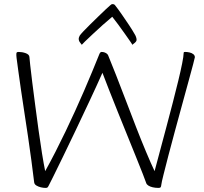

<svg xmlns="http://www.w3.org/2000/svg" viewBox="-20 -906 998 939"><path d="M202 13Q192 13 179.5 10Q167 7 157.5 1Q148 -5 147 -15Q141 -64 133.5 -121Q126 -178 117 -238.5Q108 -299 99 -357.5Q90 -416 82.5 -467.5Q75 -519 69.5 -559.5Q64 -600 61 -623Q60 -629 60 -634Q60 -639 60 -642Q60 -648 62.5 -650Q65 -652 72 -652Q80 -652 88.5 -650.5Q97 -649 105.5 -646Q114 -643 119 -638Q124 -633 124 -626Q124 -623 127.5 -590Q131 -557 137.5 -505.5Q144 -454 152 -393Q160 -332 168.5 -270Q177 -208 185.5 -155.5Q194 -103 201 -69Q227 -116 252 -165Q277 -214 301 -264Q325 -314 347.5 -363.5Q370 -413 391 -461.5Q412 -510 431 -556Q450 -602 467 -644Q468 -646 470.5 -649Q473 -652 477 -652Q485 -652 491.5 -649.5Q498 -647 502.5 -643.5Q507 -640 509 -635Q525 -596 547.5 -539Q570 -482 595 -416Q620 -350 645.5 -284.5Q671 -219 694.5 -163Q718 -107 736 -69Q748 -114 763 -170Q778 -226 794 -286Q810 -346 825 -404Q840 -462 852 -511.5Q864 -561 871 -596.5Q878 -632 878 -645Q878 -649 879 -650.5Q880 -652 886 -652Q896 -652 907 -649.5Q918 -647 925.5 -641Q933 -635 933 -626Q933 -624 924.5 -591.5Q916 -559 901.5 -506.5Q887 -454 870 -391.5Q853 -329 835.5 -265Q818 -201 803.5 -145Q789 -89 779.5 -51Q770 -13 769 -3Q768 7 765.5 10Q763 13 755 13Q740 13 727 10Q714 7 705.5 1.5Q697 -4 695 -11Q692 -21 678.5 -55Q665 -89 645 -139Q625 -189 601.5 -246.5Q578 -304 555 -361.5Q532 -419 512.5 -468.5Q493 -518 481 -550Q453 -487 419 -414.5Q385 -342 351 -270.5Q317 -199 287.5 -138.5Q258 -78 239 -39.5Q220 -1 217 4Q214 10 211 11.5Q208 13 202 13ZM380 -687Q379 -689 372 -697.5Q365 -706 365 -716Q365 -720 366.5 -724Q368 -728 370 -732Q374 -738 388.5 -753.5Q403 -769 423 -788.5Q443 -808 463 -827.5Q483 -847 498.5 -861.5Q514 -876 519 -880Q523 -884 525.5 -885Q528 -886 531 -886Q533 -886 536.5 -885Q540 -884 543 -880Q558 -861 576 -835Q594 -809 611 -783.5Q628 -758 638 -740Q642 -734 645 -726Q648 -718 648 -711Q648 -704 638.5 -696Q629 -688 627 -687Q627 -689 616.5 -704Q606 -719 590.5 -741Q575 -763 558.5 -785.5Q542 -808 529 -824Q507 -806 482 -783.5Q457 -761 434 -739.5Q411 -718 396 -703.5Q381 -689 380 -687Z"/></svg>

Font: Briem Hand Thin
Style: Regular
Weight: 100
Designer: Gunnlaugur SE Briem, Eben Sorkin
Foundry: Sorkin Type Co.
Version: Version 1.003